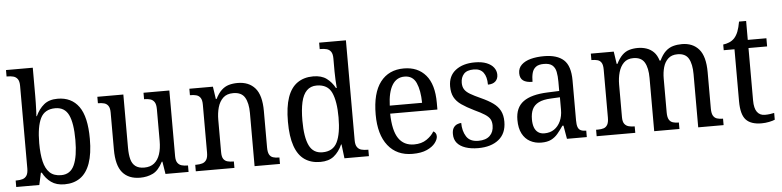

<svg xmlns="http://www.w3.org/2000/svg" viewBox="-46 -997 5061 1243"><g transform="rotate(-5 2484.5 -375.0)"><path d="M331 10Q278 10 244 -14.5Q210 -39 190 -78H184L167 0H17V-42H24Q45 -42 62 -47Q79 -52 89 -67.5Q99 -83 99 -114V-650Q99 -680 88.5 -694.5Q78 -709 61 -713.5Q44 -718 24 -718H17V-760H191V-576Q191 -558 190.5 -532Q190 -506 189 -482Q188 -458 187 -445H190Q211 -491 244.5 -518.5Q278 -546 333 -546Q423 -546 471 -479.5Q519 -413 519 -269Q519 -173 497 -111Q475 -49 433 -19.5Q391 10 331 10ZM314 -51Q374 -51 399.5 -107.5Q425 -164 425 -270Q425 -380 399.5 -433Q374 -486 313 -486Q244 -486 217 -431.5Q190 -377 190 -269Q190 -199 201.5 -150.5Q213 -102 240 -76.5Q267 -51 314 -51Z M822 10Q747 10 707.5 -36.5Q668 -83 668 -186V-427Q668 -456 658 -470.5Q648 -485 631.5 -489.5Q615 -494 594 -494H591V-536H760V-190Q760 -146 768 -115.5Q776 -85 797 -69Q818 -53 854 -53Q894 -53 919 -73.5Q944 -94 956 -130.5Q968 -167 968 -216V-422Q968 -454 958 -469Q948 -484 931.5 -489Q915 -494 894 -494H891V-536H1059V-109Q1059 -80 1069.5 -65.5Q1080 -51 1097 -46.5Q1114 -42 1134 -42H1137V0H987L974 -81H970Q942 -26 905 -8Q868 10 822 10Z M1184 0V-42H1192Q1213 -42 1230 -47Q1247 -52 1257 -67.5Q1267 -83 1267 -114V-426Q1267 -456 1257 -470.5Q1247 -485 1230.5 -489.5Q1214 -494 1194 -494H1189V-536H1342L1354 -455H1359Q1377 -491 1398.5 -511Q1420 -531 1446 -538.5Q1472 -546 1503 -546Q1576 -546 1616.5 -499.5Q1657 -453 1657 -350V-114Q1657 -83 1665.5 -67.5Q1674 -52 1690 -47Q1706 -42 1726 -42H1731V0H1566V-346Q1566 -410 1544.5 -446.5Q1523 -483 1469 -483Q1427 -483 1403 -460Q1379 -437 1368.5 -400Q1358 -363 1358 -320V-109Q1358 -79 1367.5 -65Q1377 -51 1393.5 -46.5Q1410 -42 1430 -42H1435V0Z M1993 10Q1933 10 1891 -19Q1849 -48 1827.5 -109.5Q1806 -171 1806 -267Q1806 -364 1827.5 -425.5Q1849 -487 1891.5 -516.5Q1934 -546 1994 -546Q2048 -546 2081 -521.5Q2114 -497 2135 -458H2140Q2138 -482 2136.5 -511.5Q2135 -541 2135 -566V-650Q2135 -680 2124.5 -694.5Q2114 -709 2097 -713.5Q2080 -718 2060 -718H2052V-760H2226V-110Q2226 -81 2236.5 -66Q2247 -51 2264 -46.5Q2281 -42 2301 -42H2309V0H2150L2139 -91H2136Q2115 -44 2081.5 -17Q2048 10 1993 10ZM2012 -51Q2081 -51 2108 -106.5Q2135 -162 2135 -267Q2135 -372 2109 -428.5Q2083 -485 2011 -485Q1972 -485 1947 -460Q1922 -435 1911 -386Q1900 -337 1900 -266Q1900 -158 1926 -104.5Q1952 -51 2012 -51Z M2592 10Q2490 10 2433 -62Q2376 -134 2376 -264Q2376 -404 2430.5 -475Q2485 -546 2583 -546Q2674 -546 2725.5 -485.5Q2777 -425 2777 -306V-262H2470Q2472 -152 2506.5 -101Q2541 -50 2608 -50Q2656 -50 2689 -72.5Q2722 -95 2738 -123Q2746 -120 2752 -111.5Q2758 -103 2758 -90Q2758 -70 2740 -46.5Q2722 -23 2685.5 -6.5Q2649 10 2592 10ZM2682 -314Q2681 -395 2659 -444Q2637 -493 2583 -493Q2531 -493 2503 -447Q2475 -401 2472 -314Z M3019 10Q2972 10 2936.5 -2Q2901 -14 2882 -37Q2863 -60 2863 -95Q2863 -121 2872.5 -135.5Q2882 -150 2896.5 -156Q2911 -162 2923 -162Q2923 -110 2946 -73.5Q2969 -37 3024 -37Q3073 -37 3098.5 -61.5Q3124 -86 3124 -128Q3124 -153 3114.5 -169.5Q3105 -186 3081 -201.5Q3057 -217 3014 -237Q2965 -261 2933.5 -283Q2902 -305 2887 -333.5Q2872 -362 2872 -404Q2872 -472 2919.5 -508.5Q2967 -545 3044 -545Q3090 -545 3121 -532.5Q3152 -520 3167.5 -499Q3183 -478 3183 -453Q3183 -426 3166 -410Q3149 -394 3117 -394Q3117 -445 3096.5 -472.5Q3076 -500 3034 -500Q2989 -500 2969 -477.5Q2949 -455 2949 -420Q2949 -395 2960 -377.5Q2971 -360 2996.5 -345Q3022 -330 3062 -312Q3111 -290 3141.5 -268Q3172 -246 3187 -217Q3202 -188 3202 -146Q3202 -70 3152.5 -30Q3103 10 3019 10Z M3429 10Q3389 10 3356.5 -7.5Q3324 -25 3305.5 -60.5Q3287 -96 3287 -150Q3287 -230 3339 -268Q3391 -306 3497 -310L3573 -313V-373Q3573 -410 3567.5 -437.5Q3562 -465 3544 -480.5Q3526 -496 3489 -496Q3455 -496 3437 -482.5Q3419 -469 3412.5 -444.5Q3406 -420 3406 -387Q3366 -387 3345.5 -402Q3325 -417 3325 -450Q3325 -483 3347.5 -504.5Q3370 -526 3408 -536Q3446 -546 3494 -546Q3579 -546 3622 -507Q3665 -468 3665 -373V-114Q3665 -86 3670.5 -70.5Q3676 -55 3689 -48.5Q3702 -42 3722 -42H3725V0H3596L3581 -87H3574Q3555 -59 3536.5 -37Q3518 -15 3493 -2.5Q3468 10 3429 10ZM3454 -48Q3491 -48 3517.5 -66Q3544 -84 3559 -116.5Q3574 -149 3574 -191V-272L3516 -269Q3465 -267 3435.5 -252Q3406 -237 3393.5 -210.5Q3381 -184 3381 -145Q3381 -114 3389 -92.5Q3397 -71 3413.5 -59.5Q3430 -48 3454 -48Z M3789 0V-42H3802Q3823 -42 3838.5 -47Q3854 -52 3863 -67.5Q3872 -83 3872 -114V-426Q3872 -456 3863 -470.5Q3854 -485 3838 -489.5Q3822 -494 3801 -494H3798V-536H3947L3959 -455H3964Q3982 -491 4002.5 -511Q4023 -531 4048.5 -538.5Q4074 -546 4104 -546Q4134 -546 4160.5 -537Q4187 -528 4207 -508Q4227 -488 4238 -452H4244Q4262 -490 4284 -510.5Q4306 -531 4333 -538.5Q4360 -546 4390 -546Q4461 -546 4501 -499.5Q4541 -453 4541 -350V-114Q4541 -83 4550 -67.5Q4559 -52 4575 -47Q4591 -42 4611 -42H4614V0H4449V-346Q4449 -411 4428.5 -447Q4408 -483 4356 -483Q4318 -483 4295.5 -462Q4273 -441 4263.5 -407.5Q4254 -374 4254 -334V-114Q4254 -83 4263 -67.5Q4272 -52 4288 -47Q4304 -42 4324 -42H4327V0H4163V-346Q4163 -411 4142 -447Q4121 -483 4069 -483Q4030 -483 4007 -460Q3984 -437 3973.5 -400Q3963 -363 3963 -320V-109Q3963 -79 3973.5 -65Q3984 -51 4001 -46.5Q4018 -42 4038 -42H4040V0Z M4860 10Q4791 10 4759 -24.5Q4727 -59 4727 -145V-483H4657V-520Q4676 -522 4696 -530Q4716 -538 4731 -554Q4746 -571 4755.5 -595.5Q4765 -620 4772 -659H4818V-536H4939V-483H4818V-143Q4818 -91 4836 -67Q4854 -43 4886 -43Q4904 -43 4918.5 -45Q4933 -47 4947 -50V-6Q4934 0 4909.5 5Q4885 10 4860 10Z"/></g></svg>

Font: Noto Serif Thai SemiCondensed
Style: Regular
Weight: 400
Width: 4
Designer: Monotype Design Team
Foundry: Monotype Imaging Inc.
Version: Version 2.002